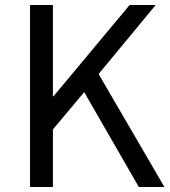

<svg xmlns="http://www.w3.org/2000/svg" viewBox="-20 -753 686 773"><path d="M101 0V-733H193V-365H195L502 -733H607L377 -455L642 0H539L319 -382L193 -232V0Z"/></svg>

Font: Noto Sans JP Thin
Style: Regular
Weight: 400
Version: Version 2.004-H2;hotconv 1.0.118;makeotfexe 2.5.65603